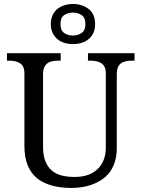

<svg xmlns="http://www.w3.org/2000/svg" viewBox="-20 -926 705 956"><path d="M334.5 9.8Q280.8 9.8 237.3 -2.4Q193.8 -14.6 164.1 -38.8Q134.3 -63 117.9 -102.8Q101.6 -142.6 101.6 -200.2V-559.6Q101.6 -580.1 95.7 -592.5Q89.8 -605 78.6 -611.8Q67.4 -618.7 53.7 -621.3Q40 -624 24.4 -624H14.6V-661.1H282.2V-624H270.5Q254.4 -624 240.5 -621.3Q226.6 -618.7 216.6 -611.3Q206.5 -604 200.4 -591.1Q194.3 -578.1 194.3 -555.2V-194.3Q194.3 -153.8 205.6 -124.5Q216.8 -95.2 237.5 -77.4Q258.3 -59.6 287.1 -52.2Q315.9 -44.9 349.6 -44.9Q390.1 -44.9 418.9 -55.4Q447.8 -65.9 467.5 -85.7Q487.3 -105.5 497.1 -132.1Q506.8 -158.7 506.8 -189.9V-559.6Q506.8 -580.1 500.7 -592.5Q494.6 -605 483.6 -611.8Q472.7 -618.7 458.5 -621.3Q444.3 -624 429.7 -624H418V-661.1H649.9V-624H638.2Q623 -624 608.4 -621.3Q593.8 -618.7 583.3 -611.3Q572.8 -604 567.1 -591.1Q561.5 -578.1 561.5 -555.2V-188Q561.5 -141.6 546.6 -105Q531.7 -68.4 503.2 -43.9Q474.6 -19.5 432.1 -4.9Q389.6 9.8 334.5 9.8ZM453.6 -806.6Q453.6 -781.7 445.6 -763.4Q437.5 -745.1 422.1 -731.9Q406.7 -718.8 386.5 -712.6Q366.2 -706.5 342.8 -706.5Q320.8 -706.5 300.3 -712.6Q279.8 -718.8 264.9 -731.9Q250 -745.1 241.5 -763.4Q232.9 -781.7 232.9 -806.6Q232.9 -830.1 241.5 -849.4Q250 -868.7 264.9 -880.9Q279.8 -893.1 300.3 -899.7Q320.8 -906.2 342.8 -906.2Q366.2 -906.2 386.5 -899.7Q406.7 -893.1 422.1 -880.9Q437.5 -868.7 445.6 -849.4Q453.6 -830.1 453.6 -806.6ZM405.3 -806.6Q405.3 -821.8 400.9 -832.8Q396.5 -843.8 387.5 -849.9Q378.4 -856 367.7 -859.6Q356.9 -863.3 342.8 -863.3Q329.1 -863.3 318.1 -859.6Q307.1 -856 298.3 -849.9Q289.6 -843.8 285.4 -832.8Q281.2 -821.8 281.2 -806.6Q281.2 -791 285.4 -780Q289.6 -769 298.3 -762.7Q307.1 -756.3 318.1 -752.7Q329.1 -749 342.8 -749Q356.9 -749 367.7 -752.7Q378.4 -756.3 387.5 -762.7Q396.5 -769 400.9 -780Q405.3 -791 405.3 -806.6Z"/></svg>

Font: MUA Office
Style: Regular
Weight: 400
Designer: Khon Soe Zaw Thu
Foundry: Myanmar Unicode
Version: Version 2.10 June 24, 2017